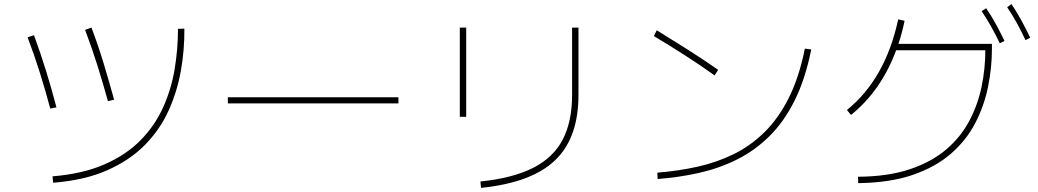

<svg xmlns="http://www.w3.org/2000/svg" viewBox="-20 -867 5040 932"><path d="M504 -376Q480 -463 453 -549Q426 -635 393 -722L424 -733Q457 -646 483.5 -558Q510 -470 534 -383ZM238 20 235 -11Q382 -23 487 -69Q592 -115 661.5 -185.5Q731 -256 771 -344Q811 -432 827.5 -530Q844 -628 844 -727L875 -728Q876 -625 858 -523.5Q840 -422 798 -329.5Q756 -237 683 -163Q610 -89 500.5 -40.5Q391 8 238 20ZM224 -340Q201 -426 174 -512.5Q147 -599 114 -686L145 -696Q177 -609 204 -521.5Q231 -434 254 -346Z M1914 -395V-365H1086V-395Z M2243 -300H2212V-733H2243ZM2315 45 2312 14Q2468 -2 2566.5 -51.5Q2665 -101 2711 -188.5Q2757 -276 2757 -406V-733H2788V-406Q2788 -197 2674 -88.5Q2560 20 2315 45Z M3466 -528 3449 -501Q3376 -553 3302.5 -600Q3229 -647 3154 -692L3168 -720Q3243 -674 3318 -626.5Q3393 -579 3466 -528ZM3172 2 3171 -29Q3273 -37 3367 -58Q3461 -79 3543 -119.5Q3625 -160 3692.5 -227Q3760 -294 3809.5 -393Q3859 -492 3887 -631L3918 -627Q3889 -483 3837.5 -379.5Q3786 -276 3715 -206Q3644 -136 3558 -93Q3472 -50 3374.5 -28Q3277 -6 3172 2Z M4958 -672Q4938 -715 4916 -755Q4894 -795 4869 -832L4890 -847Q4917 -807 4939 -766Q4961 -725 4981 -684ZM4833 -657Q4814 -697 4792 -736.5Q4770 -776 4745 -813L4767 -827Q4793 -789 4815 -748.5Q4837 -708 4856 -668ZM4146 22 4145 -9Q4291 -10 4396.5 -45.5Q4502 -81 4572.5 -141Q4643 -201 4684.5 -279Q4726 -357 4744.5 -445Q4763 -533 4763 -623H4330Q4258 -428 4111 -309L4091 -333Q4278 -484 4340 -773L4371 -766Q4359 -707 4341 -654H4795V-631Q4795 -538 4776 -445Q4757 -352 4713.5 -268.5Q4670 -185 4595.5 -120.5Q4521 -56 4410.5 -18Q4300 20 4146 22Z"/></svg>

Font: Murecho ExtraLight
Style: Regular
Weight: 200
Designer: Neil Summerour
Foundry: Positype
Version: Version 1.010; ttfautohint (v1.8.3)